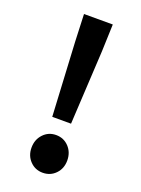

<svg xmlns="http://www.w3.org/2000/svg" viewBox="-136 -752 606 826"><g transform="rotate(20 167.0 -338.5)"><path d="M124 -228 106 -565.9 101.1 -690.4H232.9L228.5 -565.9L210 -228ZM167 12.2Q132.3 12.2 108.9 -12.2Q85.4 -36.6 85.4 -73.2Q85.4 -110.4 108.9 -135.3Q132.3 -160.2 167 -160.2Q202.1 -160.2 225.6 -135.3Q249 -110.4 249 -73.2Q249 -36.6 225.6 -12.2Q202.1 12.2 167 12.2Z"/></g></svg>

Font: Akatab ExtraBold
Style: Regular
Weight: 800
Designer: SIL International
Foundry: SIL International
Version: Version 3.000